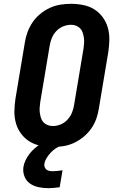

<svg xmlns="http://www.w3.org/2000/svg" viewBox="-20 -763 640 1007"><path d="M257 8Q224 8 192.5 1.5Q161 -5 135 -21Q109 -37 90.5 -62Q72 -87 63.5 -117Q55 -147 55.5 -179.5Q56 -212 61 -245L110 -538Q114 -566 124 -593.5Q134 -621 150.5 -645.5Q167 -670 190.5 -689.5Q214 -709 241 -721.5Q268 -734 296.5 -738.5Q325 -743 352 -743Q385 -743 417 -736.5Q449 -730 474.5 -714Q500 -698 518.5 -673Q537 -648 545.5 -618Q554 -588 553.5 -555.5Q553 -523 548 -490L499 -197Q495 -169 485.5 -141.5Q476 -114 459 -89.5Q442 -65 418.5 -45.5Q395 -26 368 -13.5Q341 -1 312.5 3.5Q284 8 257 8ZM257 -102Q278 -102 298.5 -110.5Q319 -119 334.5 -136Q350 -153 358 -173.5Q366 -194 369 -215L418 -508Q420 -522 421 -536.5Q422 -551 420 -564.5Q418 -578 414 -591Q410 -604 401 -613.5Q392 -623 379.5 -628Q367 -633 353 -633Q332 -633 311 -624.5Q290 -616 274.5 -599Q259 -582 251 -561.5Q243 -541 240 -520L191 -227Q189 -213 188 -198.5Q187 -184 189 -170.5Q191 -157 195 -144Q199 -131 208 -121.5Q217 -112 230 -107Q243 -102 257 -102ZM233 224Q207 224 181.5 218.5Q156 213 136.5 199Q117 185 108 161.5Q99 138 103 112Q106 94 114.5 76.5Q123 59 135 43.5Q147 28 162 15Q177 2 194 -8H306L305 0Q288 5 273.5 14.5Q259 24 247 36.5Q235 49 225.5 64Q216 79 213 95Q211 104 214 112.5Q217 121 223 126Q229 131 237.5 133Q246 135 255 135Q268 135 281.5 133.5Q295 132 308 130L293 219Q278 221 263 222.5Q248 224 233 224Z"/></svg>

Font: Iosevka HT Extrabold Extended
Style: Italic
Weight: 800
Width: 7
Italic angle: -9°
Monospace: yes
Designer: Belleve Invis
Foundry: Belleve Invis
Version: Version 32.3.0; ttfautohint (v1.8.4)